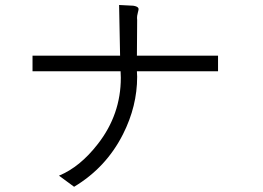

<svg xmlns="http://www.w3.org/2000/svg" viewBox="-20 -756 1040 758"><path d="M108.4 -536.1V-474.6H456.1L457 -449.2Q457 -303.7 366.2 -187.5Q295.9 -96.7 212.9 -62.5L272.5 -18.6Q399.4 -94.7 465.8 -226.6Q521.5 -336.9 521.5 -453.1L520.5 -474.6H840.8V-536.1H520.5L521.5 -676.8Q520.5 -684.6 521.5 -693.4Q522.5 -698.2 524.4 -707Q528.3 -718.8 526.4 -723.6Q523.4 -730.5 506.8 -733.4L450.2 -736.3L454.1 -536.1Z"/></svg>

Font: Dotum
Style: Regular
Weight: 400
Version: Version 2.21